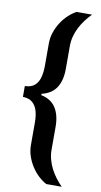

<svg xmlns="http://www.w3.org/2000/svg" viewBox="-98 -787 514 981"><g transform="rotate(10 158.5 -296.5)"><path d="M217 150Q196 139 176 120.5Q156 102 140 77.5Q124 53 114.5 25Q105 -3 105 -33V-149Q105 -182 98 -208Q91 -234 73 -250.5Q55 -267 22 -268V-324Q55 -325 73 -341Q91 -357 98 -384Q105 -411 105 -443V-559Q105 -590 114.5 -618Q124 -646 140 -670.5Q156 -695 176 -713.5Q196 -732 217 -743H297Q280 -726 264.5 -705.5Q249 -685 237.5 -662.5Q226 -640 219.5 -615.5Q213 -591 213 -565V-446Q213 -387 189 -349.5Q165 -312 113 -300V-293Q165 -282 189 -244Q213 -206 213 -146V-27Q213 -2 219.5 22.5Q226 47 237.5 69.5Q249 92 264.5 112.5Q280 133 297 150Z"/></g></svg>

Font: Saira SemiCondensed SemiBold
Style: Regular
Weight: 600
Width: 4
Designer: Hector Gatti with collaboration of the Omnibus-Type team
Foundry: Omnibus-Type
Version: Version 1.101